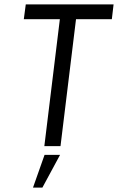

<svg xmlns="http://www.w3.org/2000/svg" viewBox="-20 -669 540 879"><path d="M492 -581 500 -649H98L89 -581H254L183 0H257L328 -581ZM255 40H184L131 190H174Z"/></svg>

Font: Gamestation Condensed
Style: Italic
Weight: 400
Width: 3
Designer: Jonas Hecksher
Foundry: Jonas Hecksher, Playtypeª, e-types AS
Version: Version 1.003